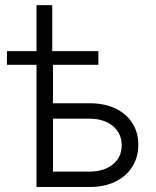

<svg xmlns="http://www.w3.org/2000/svg" viewBox="-20 -748 626 768"><path d="M7.8 -488.8V-543.5H373.5V-488.8ZM126 -543.5V-727.5H189V-543.5ZM179.7 -335H337.4Q398.9 -335 442.6 -313.7Q486.3 -292.5 509.8 -255.1Q533.2 -217.8 533.2 -168.5Q533.2 -120.1 509.8 -82Q486.3 -43.9 442.6 -22Q398.9 0 337.4 0H126V-542.5H191.9V-61.5H336.9Q395.5 -61.5 431.2 -90.3Q466.8 -119.1 466.8 -166.5Q466.8 -214.8 431.2 -244.1Q395.5 -273.4 336.9 -273.4H179.7Z"/></svg>

Font: Inter 16pt Light
Style: Regular
Weight: 300
Version: Version 4.001;git-66647c0bb